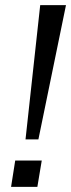

<svg xmlns="http://www.w3.org/2000/svg" viewBox="-20 -725 276 745"><path d="M79 -184 136 -705H236L129 -184ZM23 0 39 -102H142L125 0Z"/></svg>

Font: Mulish
Style: Italic
Weight: 400
Italic angle: -9°
Designer: Vernon Adams
Foundry: Vernon Adams
Version: Version 3.603; ttfautohint (v1.8.3)